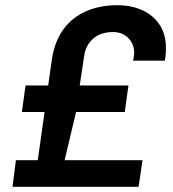

<svg xmlns="http://www.w3.org/2000/svg" viewBox="-20 -717 663 737"><path d="M28 0 41 -102H125L151 -287H64L78 -389H165L179 -488Q189 -556 222 -602.5Q255 -649 308.5 -673Q362 -697 430 -697Q485 -697 527 -677.5Q569 -658 593 -621.5Q617 -585 617 -532Q617 -522 616.5 -513Q616 -504 613 -484H491Q494 -501 494.5 -505.5Q495 -510 495 -514Q495 -549 472 -571.5Q449 -594 414 -594Q367 -594 338 -569Q309 -544 303 -502L286 -389H473L459 -287H272L228 -102H527L512 0Z"/></svg>

Font: Chivo Medium Medium
Style: Italic
Weight: 500
Italic angle: -8.05°
Version: Version 2.002